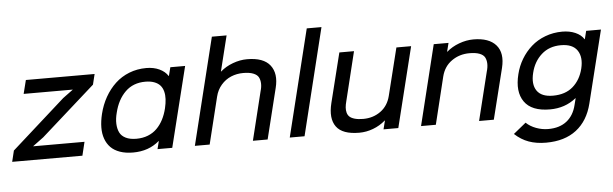

<svg xmlns="http://www.w3.org/2000/svg" viewBox="-69 -1064 4801 1503"><g transform="rotate(-5 2332.0 -312.5)"><path d="M567.9 -106.9 542 0H-9.8L11.2 -86.9L432.1 -462.9L511.2 -521L512.2 -522H126L152.8 -628.9H692.9L672.9 -546.9L249 -169.9L165 -107.9L166 -106.9Z M1218.3 -313Q1227.5 -352.1 1229.2 -384.8Q1231 -417.5 1223.6 -445.6Q1216.3 -473.6 1199.2 -492.9Q1182.1 -512.2 1152.8 -523.2Q1123.5 -534.2 1083 -534.2Q986.8 -534.2 925.3 -473.9Q863.8 -413.6 839.4 -313Q826.7 -265.6 828.4 -225.8Q830.1 -186 844.2 -157Q858.4 -127.9 891.6 -111.6Q924.8 -95.2 975.1 -95.2Q1024.9 -95.2 1065.9 -111.3Q1106.9 -127.4 1136.5 -157Q1166 -186.5 1186.3 -225.6Q1206.5 -264.6 1218.3 -313ZM1404.3 -629.9 1248 0H1132.3L1147.9 -62H1146Q1063 9.8 939.9 9.8Q881.3 9.8 836.9 -5.9Q792.5 -21.5 764.6 -50Q736.8 -78.6 722.7 -118.4Q708.5 -158.2 709 -207Q709.5 -255.9 723.1 -312Q740.7 -383.8 774.4 -443.1Q808.1 -502.4 855.2 -546.6Q902.3 -590.8 965.1 -615.5Q1027.8 -640.1 1100.1 -640.1Q1157.2 -640.1 1201.9 -619.4Q1246.6 -598.6 1269 -563H1271L1288.1 -629.9Z M2095.7 -397 1997.6 0H1881.8L1975.6 -381.8Q1985.4 -413.6 1984.4 -441.7Q1983.4 -469.7 1972.4 -490.5Q1961.4 -511.2 1931.2 -523.2Q1900.9 -535.2 1852.5 -535.2Q1801.3 -535.2 1756.6 -516.6Q1711.9 -498 1678.7 -459.7Q1645.5 -421.4 1632.8 -369.1L1542 0H1425.8L1632.8 -839.8H1748.5L1679.7 -562H1681.6Q1722.7 -598.1 1779.3 -619.1Q1835.9 -640.1 1891.6 -640.1Q2020.5 -640.1 2072 -574Q2123.5 -507.8 2095.7 -397Z M2494.1 -839.8 2287.6 0H2171.4L2378.4 -839.8Z M3180.2 -629.9 3024.4 0H2908.2L2925.3 -67.9H2923.3Q2879.9 -30.3 2826.4 -10.3Q2772.9 9.8 2717.3 9.8Q2585 9.8 2537.4 -55.9Q2489.7 -121.6 2519.5 -241.2L2616.2 -629.9H2731.4L2637.2 -245.1Q2629.9 -217.8 2628.2 -196.8Q2626.5 -175.8 2631.6 -156Q2636.7 -136.2 2650.6 -123.3Q2664.6 -110.4 2691.4 -102.8Q2718.3 -95.2 2757.3 -95.2Q2835.4 -95.2 2894.3 -137.7Q2953.1 -180.2 2972.2 -257.8L3064.5 -629.9Z M3874 -397.9 3774.9 0H3659.2L3752.9 -379.9Q3763.2 -414.1 3762.2 -442.6Q3761.2 -471.2 3750 -491.7Q3738.8 -512.2 3708.7 -523.7Q3678.7 -535.2 3629.9 -535.2Q3551.3 -535.2 3490.5 -492.4Q3429.7 -449.7 3410.2 -372.1L3319.3 0H3203.1L3357.9 -629.9H3474.1L3457 -562H3459Q3500.5 -598.1 3557.4 -619.1Q3614.3 -640.1 3669.9 -640.1Q3792.5 -640.1 3847.4 -576.7Q3902.3 -513.2 3874 -397.9Z M4491.7 -338.9Q4513.2 -427.2 4476.8 -481.2Q4440.4 -535.2 4348.6 -535.2Q4256.3 -535.2 4195.6 -480.7Q4134.8 -426.3 4113.8 -338.9Q4091.8 -250.5 4127.2 -198.7Q4162.6 -147 4252.9 -147Q4350.6 -147 4410.4 -199.2Q4470.2 -251.5 4491.7 -338.9ZM4555.7 -629.9H4671.9L4530.8 -60.1Q4498 72.3 4406 143.6Q4314 214.8 4167.5 214.8Q4091.8 214.8 4032 193.4Q3972.2 171.9 3921.9 125L4020.5 44.9Q4051.8 75.2 4098.4 92.5Q4145 109.9 4193.8 109.9Q4282.7 109.9 4338.9 65.7Q4395 21.5 4414.6 -60.1L4427.7 -111.8H4425.8Q4339.4 -42 4220.7 -42Q4076.2 -42 4019.8 -122.6Q3963.4 -203.1 3997.6 -338.9Q4012.7 -400.9 4045.2 -455.1Q4077.6 -509.3 4124.3 -550.8Q4170.9 -592.3 4234.1 -616.2Q4297.4 -640.1 4368.7 -640.1Q4425.8 -640.1 4470.9 -620.4Q4516.1 -600.6 4537.6 -565.9H4539.6Z"/></g></svg>

Font: Sinkin Sans 500 Medium Italic
Style: Regular
Weight: 500
Italic angle: -112°
Designer: Keith Bates
Foundry: K-Type
Version: Sinkin Sans (version 1.0)  by Keith Bates   •   © 2014   www